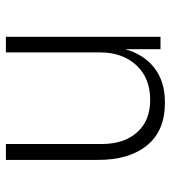

<svg xmlns="http://www.w3.org/2000/svg" viewBox="16 -581 580 652"><g transform="rotate(-90 306.0 -255.0)"><path d="M89 -211V-525H143V-199Q143 -124 182.5 -79.5Q222 -35 293 -35Q367 -35 410.5 -82Q454 -129 454 -205V-525H507V0H465V-120Q447 -56 401 -20.5Q355 15 285 15H282Q188 15 138.5 -45.5Q89 -106 89 -211Z"/></g></svg>

Font: Sora-SIA ExtraLight
Style: Regular
Weight: 200
Designer: Jonathan Barnbrook, Julián Moncada
Foundry: Barnbrook Fonts
Version: Version 2.000